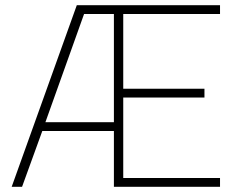

<svg xmlns="http://www.w3.org/2000/svg" viewBox="-20 -720 919 740"><path d="M25 0 276 -700H828V-666H455V-378H768V-344H455V-34H828V0H419V-215H143L65 0ZM155 -249H419V-666H304Z"/></svg>

Font: Cairo Play ExtraLight
Style: Regular
Weight: 250
Version: Version 3.119